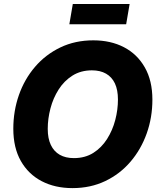

<svg xmlns="http://www.w3.org/2000/svg" viewBox="-20 -942 808 972"><path d="M346.7 10.3Q258.3 10.3 190.9 -24.9Q123.5 -60.1 85.4 -127.2Q47.4 -194.3 47.4 -290Q47.4 -379.9 75.7 -460.7Q104 -541.5 157.5 -603.8Q210.9 -666 285.6 -701.9Q360.4 -737.8 452.6 -737.8Q540.5 -737.8 607.7 -702.9Q674.8 -668 713.1 -600.8Q751.5 -533.7 751.5 -437.5Q751.5 -347.2 722.7 -266.4Q693.8 -185.5 640.6 -123.3Q587.4 -61 512.9 -25.4Q438.5 10.3 346.7 10.3ZM354 -141.6Q410.6 -141.6 452.4 -168Q494.1 -194.3 522 -238.3Q549.8 -282.2 563.5 -334.5Q577.1 -386.7 577.1 -438Q577.1 -486.8 561.8 -519.5Q546.4 -552.2 516.8 -569.1Q487.3 -585.9 445.3 -585.9Q389.2 -585.9 346.9 -559.3Q304.7 -532.7 276.9 -489Q249 -445.3 235.4 -393.1Q221.7 -340.8 221.7 -289.6Q221.7 -241.2 237.3 -208.3Q252.9 -175.3 282.5 -158.4Q312 -141.6 354 -141.6ZM636.2 -921.9 618.7 -819.3H331.1L348.6 -921.9Z"/></svg>

Font: Inter 18pt ExtraBold
Style: Italic
Weight: 800
Italic angle: -9.3988°
Designer: Rasmus Andersson
Foundry: rsms
Version: Version 4.001;git-66647c0bb